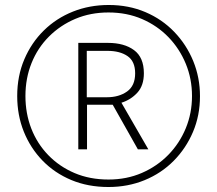

<svg xmlns="http://www.w3.org/2000/svg" viewBox="-20 -835 871 770"><path d="M415 -85Q333 -85 266 -113Q199 -141 150.5 -191Q102 -241 75.5 -307Q49 -373 49 -450Q49 -530 77.5 -597Q106 -664 156 -713Q206 -762 272.5 -788.5Q339 -815 416 -815Q496 -815 563 -786.5Q630 -758 679 -707Q728 -656 755 -590Q782 -524 782 -449Q782 -372 754 -306Q726 -240 676.5 -190Q627 -140 560 -112.5Q493 -85 415 -85ZM415 -115Q488 -115 549 -141.5Q610 -168 655 -214Q700 -260 725 -320.5Q750 -381 750 -450Q750 -519 725 -579.5Q700 -640 655.5 -686Q611 -732 550 -758.5Q489 -785 415 -785Q343 -785 282.5 -759.5Q222 -734 176.5 -688.5Q131 -643 106.5 -582Q82 -521 82 -450Q82 -380 105.5 -319.5Q129 -259 173.5 -213Q218 -167 279 -141Q340 -115 415 -115ZM294 -236V-663H413Q478 -663 517.5 -634Q557 -605 557 -541Q557 -492 531 -463.5Q505 -435 467 -423L575 -236H533L432 -415H329V-236ZM409 -445Q457 -445 489.5 -468Q522 -491 522 -541Q522 -589 491.5 -610Q461 -631 411 -631H328V-445Z"/></svg>

Font: Noto Sans Telugu UI SemiCondensed ExtraLight
Style: Regular
Weight: 200
Width: 4
Designer: Jelle Bosma - Monotype Design Team
Foundry: Monotype Imaging Inc.
Version: Version 2.005; ttfautohint (v1.8.4.7-5d5b)